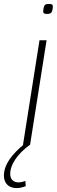

<svg xmlns="http://www.w3.org/2000/svg" viewBox="-86 -737 291 977"><path d="M31 0 115 -532H151L67 0ZM163 -717Q173 -717 178 -714.5Q183 -712 183 -703Q182 -688 179 -680Q176 -672 170 -669Q164 -666 153 -666Q144 -666 138.5 -669Q133 -672 134 -681Q135 -696 138 -704Q141 -712 146.5 -714.5Q152 -717 163 -717ZM40 -6 66 0Q17 36 -8.5 74.5Q-34 113 -34 147Q-34 169 -22.5 180Q-11 191 8 191Q17 191 25.5 189Q34 187 43 184L45 210Q36 214 24 217Q12 220 -2 220Q-20 220 -34.5 213Q-49 206 -57.5 191.5Q-66 177 -66 156Q-66 117 -39.5 77Q-13 37 40 -6Z"/></svg>

Font: Georama ExtraCondensed Thin ExtraLight
Style: Italic
Weight: 250
Italic angle: -9°
Version: Version 1.001